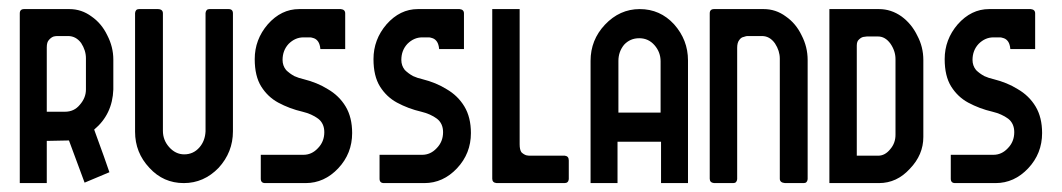

<svg xmlns="http://www.w3.org/2000/svg" viewBox="-20 -411 2383 431"><path d="M85 0Q85 -23.4 85 -94.7Q97.7 -94.7 134.8 -95.7Q143.6 -72.3 169.9 -1Q183.6 -6.8 225.6 -24.4Q217.8 -47.9 191.4 -120.1Q232.4 -154.3 234.4 -210Q234.4 -232.4 234.4 -277.3Q234.4 -305.7 220.7 -332Q208 -358.4 185.5 -374Q163.1 -390.6 135.7 -390.6Q101.6 -390.6 34.2 -390.6Q24.4 -390.6 24.4 -380.9Q24.4 -253.9 24.4 0Q40 0 85 0ZM126 -160.2Q116.2 -160.2 85 -160.2Q85 -196.3 85 -304.7Q85 -316.4 89.8 -321.3Q94.7 -327.1 100.6 -329.1Q105.5 -330.1 108.4 -330.1Q116.2 -330.1 132.8 -330.1Q150.4 -330.1 162.1 -314.5Q172.9 -297.9 172.9 -280.3Q172.9 -256.8 172.9 -210Q172.9 -191.4 159.2 -175.8Q146.5 -160.2 126 -160.2Z M392.6 0Q437.5 0 470.7 -34.2Q502.9 -69.3 502.9 -116.2Q502.9 -204.1 502.9 -380.9Q502.9 -390.6 493.2 -390.6Q478.5 -390.6 450.2 -390.6Q442.4 -390.6 441.4 -381.8Q441.4 -293 441.4 -116.2Q440.4 -94.7 427.7 -80.1Q414.1 -64.5 393.6 -64.5Q374 -64.5 359.4 -81.1Q345.7 -96.7 345.7 -117.2Q345.7 -205.1 345.7 -380.9Q345.7 -390.6 334 -390.6Q320.3 -390.6 292 -390.6Q284.2 -390.6 283.2 -381.8Q283.2 -293 283.2 -115.2Q283.2 -68.4 315.4 -34.2Q346.7 0 392.6 0Z M666 0Q708 0 739.3 -33.2Q770.5 -66.4 770.5 -112.3Q770.5 -147.5 755.9 -171.9Q741.2 -196.3 715.8 -210.9Q692.4 -225.6 661.1 -233.4Q651.4 -235.4 640.6 -240.2Q629.9 -246.1 622.1 -253.9Q614.3 -263.7 614.3 -276.4Q614.3 -297.9 627.9 -312.5Q642.6 -327.1 661.1 -327.1Q666 -327.1 676.8 -327.1Q678.7 -327.1 684.6 -325.2Q690.4 -323.2 694.3 -317.4Q698.2 -311.5 699.2 -300.8Q717.8 -300.8 754.9 -300.8Q754.9 -320.3 754.9 -380.9Q754.9 -389.6 745.1 -390.6Q713.9 -390.6 651.4 -390.6Q611.3 -390.6 581.1 -356.4Q551.8 -322.3 551.8 -278.3Q551.8 -240.2 566.4 -216.8Q581.1 -193.4 604.5 -180.7Q629.9 -167 659.2 -160.2Q679.7 -155.3 694.3 -144.5Q708 -133.8 708 -114.3Q708 -92.8 693.4 -78.1Q679.7 -63.5 661.1 -63.5Q628.9 -63.5 565.4 -63.5Q565.4 -50.8 565.4 -9.8Q565.4 0 575.2 0Q605.5 0 666 0Z M932.6 0Q974.6 0 1005.9 -33.2Q1037.1 -66.4 1037.1 -112.3Q1037.1 -147.5 1022.5 -171.9Q1007.8 -196.3 982.4 -210.9Q959 -225.6 927.7 -233.4Q918 -235.4 907.2 -240.2Q896.5 -246.1 888.7 -253.9Q880.9 -263.7 880.9 -276.4Q880.9 -297.9 894.5 -312.5Q909.2 -327.1 927.7 -327.1Q932.6 -327.1 943.4 -327.1Q945.3 -327.1 951.2 -325.2Q957 -323.2 960.9 -317.4Q964.8 -311.5 965.8 -300.8Q984.4 -300.8 1021.5 -300.8Q1021.5 -320.3 1021.5 -380.9Q1021.5 -389.6 1011.7 -390.6Q980.5 -390.6 918 -390.6Q877.9 -390.6 847.7 -356.4Q818.4 -322.3 818.4 -278.3Q818.4 -240.2 833 -216.8Q847.7 -193.4 871.1 -180.7Q896.5 -167 925.8 -160.2Q946.3 -155.3 960.9 -144.5Q974.6 -133.8 974.6 -114.3Q974.6 -92.8 960 -78.1Q946.3 -63.5 927.7 -63.5Q895.5 -63.5 832 -63.5Q832 -50.8 832 -9.8Q832 0 841.8 0Q872.1 0 932.6 0Z M1247.1 0Q1255.9 0 1256.8 -8.8Q1256.8 -23.4 1256.8 -50.8Q1256.8 -60.5 1248 -61.5Q1221.7 -61.5 1168.9 -61.5Q1166 -61.5 1161.1 -62.5Q1155.3 -64.5 1150.4 -69.3Q1146.5 -75.2 1146.5 -86.9Q1146.5 -188.5 1146.5 -390.6Q1130.9 -390.6 1085 -390.6Q1085 -295.9 1085 -9.8Q1085 -1 1094.7 0Q1145.5 0 1247.1 0Z M1524.4 0Q1524.4 -68.4 1524.4 -275.4Q1524.4 -321.3 1493.2 -356.4Q1461.9 -390.6 1416 -390.6Q1371.1 -390.6 1337.9 -355.5Q1305.7 -321.3 1305.7 -274.4Q1305.7 -182.6 1305.7 0Q1321.3 0 1366.2 0Q1366.2 -23.4 1366.2 -92.8Q1390.6 -92.8 1463.9 -92.8Q1463.9 -70.3 1463.9 0Q1479.5 0 1524.4 0ZM1462.9 -158.2Q1439.5 -158.2 1368.2 -158.2Q1368.2 -187.5 1368.2 -274.4Q1368.2 -294.9 1380.9 -310.5Q1394.5 -325.2 1415 -325.2Q1435.5 -325.2 1449.2 -309.6Q1462.9 -293.9 1462.9 -273.4Q1462.9 -235.4 1462.9 -158.2Z M1784.2 0Q1792 0 1793 -8.8Q1793 -98.6 1793 -276.4Q1793 -305.7 1779.3 -332Q1766.6 -358.4 1744.1 -374Q1721.7 -390.6 1694.3 -390.6Q1657.2 -390.6 1583 -390.6Q1573.2 -390.6 1573.2 -380.9Q1573.2 -256.8 1573.2 -9.8Q1573.2 -1 1583 0Q1597.7 0 1626 0Q1633.8 0 1634.8 -8.8Q1634.8 -107.4 1634.8 -303.7Q1634.8 -315.4 1639.6 -321.3Q1643.6 -327.1 1649.4 -328.1Q1655.3 -330.1 1657.2 -330.1Q1668.9 -330.1 1690.4 -330.1Q1708 -330.1 1719.7 -313.5Q1730.5 -296.9 1730.5 -279.3Q1730.5 -189.5 1730.5 -9.8Q1730.5 -1 1742.2 0Q1755.9 0 1784.2 0Z M1953.1 0Q1993.2 0 2022.5 -32.2Q2052.7 -63.5 2052.7 -103.5Q2052.7 -161.1 2052.7 -276.4Q2052.7 -305.7 2039.1 -331.1Q2026.4 -357.4 2003.9 -374Q1980.5 -390.6 1953.1 -390.6Q1916 -390.6 1841.8 -390.6Q1841.8 -293 1841.8 0Q1870.1 0 1953.1 0ZM1951.2 -61.5Q1938.5 -61.5 1903.3 -61.5Q1903.3 -123 1903.3 -308.6Q1903.3 -318.4 1908.2 -322.3Q1913.1 -327.1 1918 -328.1Q1923.8 -329.1 1925.8 -329.1Q1933.6 -329.1 1951.2 -329.1Q1966.8 -329.1 1978.5 -313.5Q1990.2 -296.9 1990.2 -278.3Q1990.2 -221.7 1990.2 -108.4Q1990.2 -89.8 1978.5 -76.2Q1966.8 -61.5 1951.2 -61.5Z M2214.8 0Q2256.8 0 2288.1 -33.2Q2319.3 -66.4 2319.3 -112.3Q2319.3 -147.5 2304.7 -171.9Q2290 -196.3 2264.6 -210.9Q2241.2 -225.6 2210 -233.4Q2200.2 -235.4 2189.5 -240.2Q2178.7 -246.1 2170.9 -253.9Q2163.1 -263.7 2163.1 -276.4Q2163.1 -297.9 2176.8 -312.5Q2191.4 -327.1 2210 -327.1Q2214.8 -327.1 2225.6 -327.1Q2227.5 -327.1 2233.4 -325.2Q2239.3 -323.2 2243.2 -317.4Q2247.1 -311.5 2248 -300.8Q2266.6 -300.8 2303.7 -300.8Q2303.7 -320.3 2303.7 -380.9Q2303.7 -389.6 2293.9 -390.6Q2262.7 -390.6 2200.2 -390.6Q2160.2 -390.6 2129.9 -356.4Q2100.6 -322.3 2100.6 -278.3Q2100.6 -240.2 2115.2 -216.8Q2129.9 -193.4 2153.3 -180.7Q2178.7 -167 2208 -160.2Q2228.5 -155.3 2243.2 -144.5Q2256.8 -133.8 2256.8 -114.3Q2256.8 -92.8 2242.2 -78.1Q2228.5 -63.5 2210 -63.5Q2177.7 -63.5 2114.3 -63.5Q2114.3 -50.8 2114.3 -9.8Q2114.3 0 2124 0Q2154.3 0 2214.8 0Z"/></svg>

Font: Lega 2020-21MOD
Style: Regular
Weight: 400
Designer: SIL Open Font License
Foundry: SIL Open Font License
Version: Version 1.00;July 1, 2020;FontCreator 13.0.0.2670 32-bit